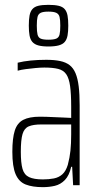

<svg xmlns="http://www.w3.org/2000/svg" viewBox="-20 -765 406 793"><path d="M157 8Q114 8 86 -3Q58 -14 44.5 -45.5Q31 -77 31 -138Q31 -194 41 -225.5Q51 -257 76 -270Q101 -283 145 -283Q156 -283 172.5 -282.5Q189 -282 207.5 -281Q226 -280 243 -279.5Q260 -279 274 -278V-324Q274 -377 269.5 -409.5Q265 -442 253.5 -458.5Q242 -475 220 -480.5Q198 -486 163 -486Q147 -486 126.5 -484Q106 -482 86.5 -479.5Q67 -477 53 -473V-506Q77 -512 107 -515Q137 -518 171 -518Q204 -518 228 -513Q252 -508 267.5 -496Q283 -484 292 -462.5Q301 -441 305 -408.5Q309 -376 309 -330V0H282L278 -76H274Q266 -40 248 -21.5Q230 -3 206.5 2.5Q183 8 157 8ZM157 -24Q182 -24 202.5 -28Q223 -32 237.5 -45Q252 -58 260 -84Q268 -114 271 -143Q274 -172 274 -210V-251H151Q117 -251 98.5 -243Q80 -235 73 -211Q66 -187 66 -138Q66 -92 73 -67.5Q80 -43 100 -33.5Q120 -24 157 -24ZM180 -573Q154 -573 138 -577.5Q122 -582 113.5 -592Q105 -602 102 -618.5Q99 -635 99 -659Q99 -684 102 -700.5Q105 -717 113.5 -727Q122 -737 138 -741Q154 -745 180 -745Q206 -745 222.5 -741Q239 -737 247.5 -727Q256 -717 259 -700.5Q262 -684 262 -659Q262 -635 259 -618.5Q256 -602 247.5 -592Q239 -582 222.5 -577.5Q206 -573 180 -573ZM180 -601Q202 -601 212.5 -605.5Q223 -610 226 -622.5Q229 -635 229 -659Q229 -683 226 -695Q223 -707 212.5 -712Q202 -717 180 -717Q158 -717 148 -712Q138 -707 135 -695Q132 -683 132 -659Q132 -635 135 -622.5Q138 -610 148 -605.5Q158 -601 180 -601Z"/></svg>

Font: Saira ExtraCondensed Thin
Style: Regular
Weight: 250
Width: 2
Designer: Hector Gatti with collaboration of the Omnibus-Type team
Foundry: Omnibus-Type
Version: Version 1.101